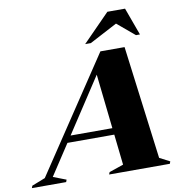

<svg xmlns="http://www.w3.org/2000/svg" viewBox="-183 -1027 1065 1118"><g transform="rotate(-10 350.0 -467.5)"><path d="M675 -45 735.5 -13.5 730.5 0H371.5L377 -13.5L461.5 -42.5L441.5 -223.5H164.5L46 -43L122.5 -13.5L117.5 0H-85L-80 -13.5L-1 -44.5L446 -715H589ZM190 -262.5H437L401.5 -585ZM366 -772 526 -935H630.5L690 -772H666.5L563.5 -858.5L399.5 -772Z"/></g></svg>

Font: Newsreader Display ExtraBold
Style: Italic
Weight: 800
Italic angle: -17°
Designer: Hugues Gentile
Foundry: Production Type
Version: Version 1.001